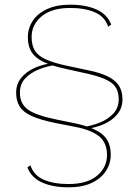

<svg xmlns="http://www.w3.org/2000/svg" viewBox="-20 -690 576 820"><path d="M345 -139 338 -148Q373 -153 407.5 -167Q442 -181 464.5 -205.5Q487 -230 487 -266Q487 -313 456.5 -336Q426 -359 355 -375L260 -396Q200 -409 165 -426Q130 -443 114.5 -468Q99 -493 99 -531Q99 -569 119.5 -600.5Q140 -632 180.5 -651Q221 -670 280 -670Q346 -670 392 -649.5Q438 -629 455 -585L442 -576Q428 -619 385 -637.5Q342 -656 280 -656Q201 -656 158 -620.5Q115 -585 115 -532Q115 -497 128.5 -474.5Q142 -452 174.5 -437Q207 -422 262 -410L356 -390Q406 -380 438.5 -364.5Q471 -349 487 -325.5Q503 -302 503 -266Q503 -229 481.5 -202.5Q460 -176 424 -160Q388 -144 345 -139ZM272 110Q206 110 160 89.5Q114 69 97 25L110 16Q124 59 167 77.5Q210 96 272 96Q352 96 394.5 60.5Q437 25 437 -28Q437 -81 402.5 -108.5Q368 -136 297 -149L215 -165Q152 -178 115.5 -194.5Q79 -211 64 -235Q49 -259 49 -294Q49 -331 70.5 -357.5Q92 -384 128 -400Q164 -416 207 -421L214 -412Q179 -407 144.5 -393Q110 -379 87.5 -355Q65 -331 65 -294Q65 -248 98 -223Q131 -198 219 -180L302 -163Q378 -147 415.5 -117.5Q453 -88 453 -29Q453 8 432.5 40Q412 72 372 91Q332 110 272 110Z"/></svg>

Font: Work Sans Thin
Style: Regular
Weight: 250
Designer: Wei Huang
Foundry: Wei Huang
Version: Version 2.012